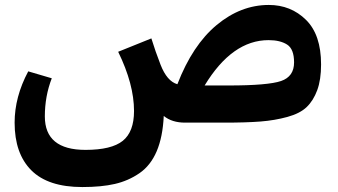

<svg xmlns="http://www.w3.org/2000/svg" viewBox="-20 -495 1365 775"><path d="M1065 -475Q1154 -475 1215 -415Q1276 -355 1276 -235Q1276 -173 1260.5 -131Q1245 -89 1218 -63Q1191 -37 1140 -23Q1089 -9 1031.5 -4.5Q974 0 885 0H727Q674 0 641 -27Q637 58 612.5 115.5Q588 173 543 204Q498 235 443.5 247.5Q389 260 313 260H312Q174 260 106.5 192.5Q39 125 39 0Q39 -104 94 -207L189 -179Q161 -107 161 -25Q161 110 325 110Q430 110 475.5 73.5Q521 37 521 -47Q521 -155 457 -286L591 -340Q607 -288 628 -234Q654 -167 696 -155Q757 -313 854.5 -394Q952 -475 1065 -475ZM903 -150Q1062 -150 1114.5 -168Q1167 -186 1167 -243Q1167 -297 1139 -315Q1111 -333 1064 -333Q917 -333 806 -150Z"/></svg>

Font: FiraGO
Style: Bold
Weight: 700
Designer: bBox Type
Foundry: bBox Type GmbH
Version: Version 1.001;PS 001.001;hotconv 1.0.88;makeotf.lib2.5.64775